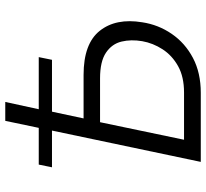

<svg xmlns="http://www.w3.org/2000/svg" viewBox="-46 -718 764 711"><g transform="rotate(-90 335.5 -362.0)"><path d="M414 -434Q530 -434 577.5 -374Q625 -314 609 -217Q600 -157 566 -107.5Q532 -58 477 -29Q422 0 348 0H92L208 -551H72L82 -600H218L244 -724H314L287 -600H480L470 -551H278L253 -434ZM539 -217Q546 -258 537.5 -293.5Q529 -329 496.5 -351Q464 -373 401 -373H239L174 -62H349Q407 -62 446.5 -84Q486 -106 509 -141.5Q532 -177 539 -217Z"/></g></svg>

Font: Raleway
Style: Italic
Weight: 400
Italic angle: -12°
Designer: Matt McInerney, Pablo Impallari, Rodrigo Fuenzalida
Foundry: Matt McInerney, Pablo Impallari, Rodrigo Fuenzalida
Version: Version 4.026